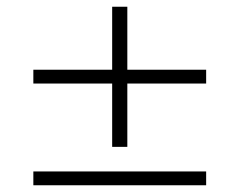

<svg xmlns="http://www.w3.org/2000/svg" viewBox="-20 -550 711 570"><path d="M313 -114V-302H79V-343H313V-530H358V-343H592V-302H358V-114ZM79 0V-41H592V0Z"/></svg>

Font: Nunito Sans 10pt SemiExpanded ExtraLight
Style: Regular
Weight: 250
Width: 6
Designer: Vernon Adams
Foundry: Vernon Adams
Version: Version 3.101;gftools[0.9.27]